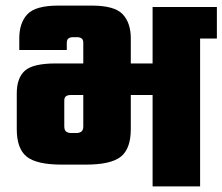

<svg xmlns="http://www.w3.org/2000/svg" viewBox="-20 -667 796 687"><path d="M526 -552H696V0H526ZM526 -642H756V-529H526ZM308 -647Q390 -647 419 -616Q448 -585 448 -530V-205Q448 -135 412.5 -106.5Q377 -78 287 -78H201Q111 -78 75.5 -106.5Q40 -135 40 -205V-333Q40 -388 69 -414Q98 -440 180 -440H622V-327H233Q222 -327 216 -322.5Q210 -318 210 -307V-215Q210 -201 217 -196Q224 -191 235 -191H253Q264 -191 271 -196Q278 -201 278 -215V-514Q278 -525 272 -529.5Q266 -534 255 -534H242Q231 -534 225 -529.5Q219 -525 219 -514V-488H49V-530Q49 -585 78 -616Q107 -647 189 -647Z"/></svg>

Font: Teko Light
Style: Bold
Weight: 700
Version: Version 2.000;gftools[0.9.28.dev9+g7d2139d.d20230707]